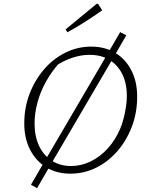

<svg xmlns="http://www.w3.org/2000/svg" viewBox="-20 -901 787 1005"><path d="M247 -42 174 84 142 66 216 -61ZM348 8Q276 8 222 -25Q168 -58 137.5 -117.5Q107 -177 107 -255Q107 -338 135 -410.5Q163 -483 211 -538.5Q259 -594 322.5 -625.5Q386 -657 457 -657Q530 -657 583.5 -624.5Q637 -592 667.5 -533Q698 -474 698 -395Q698 -312 670.5 -239Q643 -166 595 -110.5Q547 -55 484 -23.5Q421 8 348 8ZM352 -32Q405 -32 454.5 -56Q504 -80 544 -124Q584 -168 609 -227Q620 -253 627.5 -283Q635 -313 639.5 -343Q644 -373 644 -398Q644 -497 591.5 -555.5Q539 -614 449 -614Q404 -614 358 -598.5Q312 -583 270 -555L290 -571Q249 -525 220 -472.5Q191 -420 176 -364Q161 -308 161 -254Q161 -187 184.5 -137.5Q208 -88 251 -60Q294 -32 352 -32ZM544 -621 609 -733 641 -716 575 -602ZM216 -61 544 -621 575 -602 247 -42ZM333 -732 323 -747 486 -881H493L515 -847Q471 -816 426.5 -787.5Q382 -759 333 -732Z"/></svg>

Font: Piazzolla Thin Thin
Style: Italic
Weight: 250
Italic angle: -11.3°
Version: Version 2.005